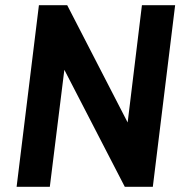

<svg xmlns="http://www.w3.org/2000/svg" viewBox="-20 -720 695 740"><path d="M44 0 130 -700H239L472 -248L527 -700H655L569 0H461L228 -451L172 0Z"/></svg>

Font: Haskoy Bold
Style: Italic
Weight: 700
Designer: Ertekin Erdin
Foundry: Ertekin Erdin
Version: Version 2.000; ttfautohint (v1.8.4.7-5d5b)